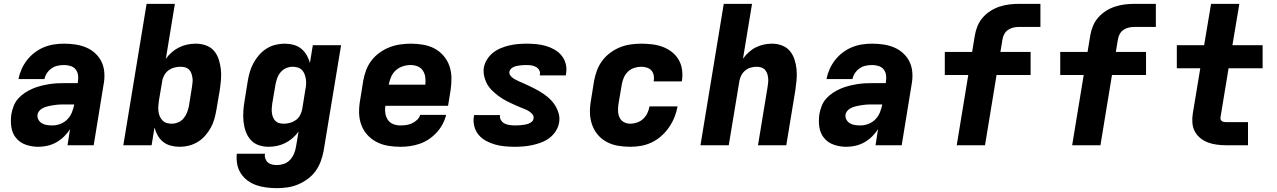

<svg xmlns="http://www.w3.org/2000/svg" viewBox="-20 -755 6640 998"><path d="M180 8Q146 8 115 -2.5Q84 -13 64 -37Q44 -61 39 -94Q34 -127 39 -161Q43 -183 51 -204Q59 -225 74 -242Q89 -259 108.5 -272Q128 -285 149 -294Q170 -303 191.5 -308.5Q213 -314 234.5 -317.5Q256 -321 277 -322Q298 -323 319 -323H384L385 -331Q388 -348 385.5 -365Q383 -382 373 -394.5Q363 -407 346.5 -412Q330 -417 313 -417Q297 -417 280 -413.5Q263 -410 248.5 -400Q234 -390 224 -375Q214 -360 211 -344H76Q81 -370 92 -395Q103 -420 120.5 -442.5Q138 -465 160.5 -482Q183 -499 208.5 -509.5Q234 -520 260.5 -524Q287 -528 313 -528Q344 -528 373.5 -523.5Q403 -519 429.5 -507.5Q456 -496 477 -476Q498 -456 509.5 -430Q521 -404 522.5 -373.5Q524 -343 518 -313L467 0H331L344 -84Q331 -63 312.5 -45Q294 -27 272.5 -15Q251 -3 227 2.5Q203 8 180 8ZM253 -103Q273 -103 294 -111Q315 -119 330.5 -135Q346 -151 354 -171.5Q362 -192 366 -212H319Q310 -212 300 -212Q290 -212 280 -211Q270 -210 260 -208.5Q250 -207 239.5 -205Q229 -203 219.5 -200Q210 -197 200.5 -192Q191 -187 184 -178.5Q177 -170 175 -160Q173 -146 179.5 -133.5Q186 -121 198 -114Q210 -107 224 -105Q238 -103 253 -103Z M914 8Q890 8 867.5 2Q845 -4 828 -17.5Q811 -31 800 -50.5Q789 -70 783 -92L768 0H621L742 -735H889L842 -449Q855 -468 873 -483.5Q891 -499 911.5 -509Q932 -519 954 -523.5Q976 -528 998 -528Q1025 -528 1050.5 -519Q1076 -510 1092.5 -490.5Q1109 -471 1117 -446Q1125 -421 1128 -394.5Q1131 -368 1128.5 -340Q1126 -312 1122 -285L1105 -185Q1101 -161 1094.5 -137.5Q1088 -114 1076 -92Q1064 -70 1047 -50.5Q1030 -31 1008 -17.5Q986 -4 962 2Q938 8 914 8ZM872 -112Q889 -112 906 -119Q923 -126 934.5 -140Q946 -154 952.5 -171Q959 -188 962 -204L978 -304Q980 -317 981 -329Q982 -341 980 -353Q978 -365 974 -375.5Q970 -386 962 -394Q954 -402 942 -405Q930 -408 918 -408Q902 -408 885.5 -403.5Q869 -399 855.5 -389Q842 -379 833.5 -363.5Q825 -348 823 -332L806 -232Q804 -218 803 -204Q802 -190 803.5 -177Q805 -164 810 -151.5Q815 -139 824 -129.5Q833 -120 845.5 -116Q858 -112 872 -112Z M1419 223Q1392 223 1364.5 219.5Q1337 216 1312.5 207.5Q1288 199 1267 183.5Q1246 168 1232 146.5Q1218 125 1213 98.5Q1208 72 1211 44H1357Q1355 57 1359 69Q1363 81 1372 89Q1381 97 1393.5 100Q1406 103 1419 103Q1437 103 1455 97Q1473 91 1486.5 77Q1500 63 1507.5 45.5Q1515 28 1518 11L1532 -71Q1518 -52 1500 -36.5Q1482 -21 1461.5 -11Q1441 -1 1419 3.5Q1397 8 1376 8Q1348 8 1323 -1Q1298 -10 1281.5 -29.5Q1265 -49 1256.5 -74Q1248 -99 1245.5 -125.5Q1243 -152 1245 -180Q1247 -208 1252 -235L1268 -335Q1272 -359 1279 -382.5Q1286 -406 1298 -428Q1310 -450 1327 -469.5Q1344 -489 1365.5 -502.5Q1387 -516 1411.5 -522Q1436 -528 1459 -528Q1483 -528 1505.5 -522Q1528 -516 1545 -502.5Q1562 -489 1573.5 -469.5Q1585 -450 1591 -428L1606 -520H1753L1662 30Q1657 57 1647 84Q1637 111 1620 134.5Q1603 158 1579 175.5Q1555 193 1528.5 204Q1502 215 1474 219Q1446 223 1419 223ZM1455 -112Q1471 -112 1487.5 -116.5Q1504 -121 1518 -131Q1532 -141 1540 -156.5Q1548 -172 1551 -188L1567 -288Q1570 -302 1571 -316Q1572 -330 1570 -343Q1568 -356 1563.5 -368.5Q1559 -381 1550 -390.5Q1541 -400 1528 -404Q1515 -408 1501 -408Q1484 -408 1467.5 -401Q1451 -394 1439 -380Q1427 -366 1421 -349Q1415 -332 1412 -316L1395 -216Q1393 -203 1392.5 -191Q1392 -179 1393.5 -167Q1395 -155 1399.5 -144.5Q1404 -134 1412 -126Q1420 -118 1431.5 -115Q1443 -112 1455 -112Z M2061 8Q2028 8 1996 2.5Q1964 -3 1936.5 -17.5Q1909 -32 1888.5 -55Q1868 -78 1857.5 -107.5Q1847 -137 1846.5 -169.5Q1846 -202 1852 -235L1868 -335Q1873 -363 1883 -390Q1893 -417 1911 -440.5Q1929 -464 1953.5 -481.5Q1978 -499 2005 -509.5Q2032 -520 2060 -524Q2088 -528 2116 -528Q2148 -528 2180 -522.5Q2212 -517 2239 -502.5Q2266 -488 2286 -464.5Q2306 -441 2316 -412Q2326 -383 2326.5 -350.5Q2327 -318 2322 -285L2309 -205H1983Q1980 -185 1983 -166Q1986 -147 1996 -132Q2006 -117 2023.5 -110Q2041 -103 2061 -103Q2076 -103 2091 -105Q2106 -107 2120.5 -113.5Q2135 -120 2147.5 -131.5Q2160 -143 2164 -158H2299Q2293 -133 2280.5 -109.5Q2268 -86 2249.5 -66Q2231 -46 2208.5 -31Q2186 -16 2161 -7.5Q2136 1 2111 4.5Q2086 8 2061 8ZM2191 -315Q2193 -335 2190.5 -354Q2188 -373 2178 -388Q2168 -403 2151 -410Q2134 -417 2114 -417Q2094 -417 2074 -410.5Q2054 -404 2038 -390Q2022 -376 2013.5 -356.5Q2005 -337 2001 -317V-315Z M2657 8Q2630 8 2603.5 5.5Q2577 3 2552.5 -4Q2528 -11 2506 -23Q2484 -35 2468 -54Q2452 -73 2445.5 -98Q2439 -123 2443 -149Q2444 -151 2444 -153Q2444 -155 2445 -157H2580Q2579 -156 2579 -155.5Q2579 -155 2579 -155Q2577 -141 2584.5 -129.5Q2592 -118 2603.5 -112.5Q2615 -107 2629 -105Q2643 -103 2657 -103Q2665 -103 2674 -103.5Q2683 -104 2692 -105Q2701 -106 2710 -107.5Q2719 -109 2728 -112.5Q2737 -116 2744.5 -122.5Q2752 -129 2753 -138Q2756 -151 2747.5 -161Q2739 -171 2728.5 -177.5Q2718 -184 2706 -188.5Q2694 -193 2682.5 -198Q2671 -203 2659.5 -208Q2648 -213 2636.5 -218.5Q2625 -224 2614 -229.5Q2603 -235 2592.5 -241.5Q2582 -248 2572 -255.5Q2562 -263 2552.5 -271Q2543 -279 2534.5 -288Q2526 -297 2519 -307Q2512 -317 2507 -328.5Q2502 -340 2498.5 -352Q2495 -364 2494 -377Q2493 -390 2495 -404Q2499 -426 2512 -446.5Q2525 -467 2543.5 -481.5Q2562 -496 2584 -505Q2606 -514 2628 -519Q2650 -524 2672.5 -526Q2695 -528 2717 -528Q2743 -528 2768.5 -525.5Q2794 -523 2818 -516Q2842 -509 2863.5 -496.5Q2885 -484 2900 -465Q2915 -446 2921 -421.5Q2927 -397 2922 -371Q2922 -369 2921.5 -367Q2921 -365 2921 -363H2786Q2786 -364 2786 -364.5Q2786 -365 2786 -366Q2789 -379 2783 -390Q2777 -401 2766 -407Q2755 -413 2742.5 -415Q2730 -417 2717 -417Q2709 -417 2700.5 -416.5Q2692 -416 2684 -415Q2676 -414 2667.5 -412.5Q2659 -411 2651 -407.5Q2643 -404 2636.5 -398Q2630 -392 2628 -383Q2626 -372 2632.5 -363Q2639 -354 2648 -348Q2657 -342 2667 -337.5Q2677 -333 2686 -328H2688Q2712 -317 2735.5 -306Q2759 -295 2781.5 -282Q2804 -269 2824 -253Q2844 -237 2859 -216.5Q2874 -196 2882.5 -170Q2891 -144 2886 -117Q2882 -94 2868.5 -73Q2855 -52 2835.5 -37.5Q2816 -23 2793.5 -14.5Q2771 -6 2748 -1Q2725 4 2702 6Q2679 8 2657 8Z M3256 8Q3223 8 3191.5 2.5Q3160 -3 3133 -17.5Q3106 -32 3086.5 -55.5Q3067 -79 3057 -108.5Q3047 -138 3046.5 -170Q3046 -202 3052 -235L3068 -335Q3073 -362 3083 -389Q3093 -416 3110.5 -439.5Q3128 -463 3152.5 -481Q3177 -499 3203.5 -509.5Q3230 -520 3258 -524Q3286 -528 3313 -528Q3342 -528 3370.5 -524.5Q3399 -521 3424.5 -511.5Q3450 -502 3471.5 -485.5Q3493 -469 3507 -445.5Q3521 -422 3525 -394Q3529 -366 3525 -337Q3524 -336 3524 -334.5Q3524 -333 3524 -332H3378Q3378 -332 3378 -332.5Q3378 -333 3378 -334Q3381 -349 3378 -363.5Q3375 -378 3366 -388.5Q3357 -399 3342.5 -403.5Q3328 -408 3313 -408Q3295 -408 3276.5 -402Q3258 -396 3244 -382.5Q3230 -369 3222.5 -351.5Q3215 -334 3212 -316L3195 -216Q3192 -197 3192.5 -179Q3193 -161 3200 -145Q3207 -129 3222.5 -120.5Q3238 -112 3256 -112Q3273 -112 3291 -118Q3309 -124 3323 -137Q3337 -150 3345 -167Q3353 -184 3356 -202H3502Q3497 -174 3486 -146.5Q3475 -119 3458 -94Q3441 -69 3418 -48.5Q3395 -28 3368 -15Q3341 -2 3312.5 3Q3284 8 3256 8Z M3621 0 3742 -735H3889L3842 -450Q3855 -468 3872 -483.5Q3889 -499 3909 -509Q3929 -519 3950.5 -523.5Q3972 -528 3993 -528Q4020 -528 4045 -518.5Q4070 -509 4086 -489.5Q4102 -470 4110 -445Q4118 -420 4120.5 -393.5Q4123 -367 4120.5 -339.5Q4118 -312 4114 -285L4067 0H3920Q3932 -76 3945 -152Q3958 -228 3970 -304Q3972 -316 3973 -328Q3974 -340 3972.5 -352Q3971 -364 3967 -374.5Q3963 -385 3955.5 -393Q3948 -401 3936.5 -404.5Q3925 -408 3913 -408Q3898 -408 3882 -403.5Q3866 -399 3853 -388Q3840 -377 3832.5 -362Q3825 -347 3823 -332L3768 0Z M4380 8Q4346 8 4315 -2.5Q4284 -13 4264 -37Q4244 -61 4239 -94Q4234 -127 4239 -161Q4243 -183 4251 -204Q4259 -225 4274 -242Q4289 -259 4308.5 -272Q4328 -285 4349 -294Q4370 -303 4391.5 -308.5Q4413 -314 4434.5 -317.5Q4456 -321 4477 -322Q4498 -323 4519 -323H4584L4585 -331Q4588 -348 4585.5 -365Q4583 -382 4573 -394.5Q4563 -407 4546.5 -412Q4530 -417 4513 -417Q4497 -417 4480 -413.5Q4463 -410 4448.5 -400Q4434 -390 4424 -375Q4414 -360 4411 -344H4276Q4281 -370 4292 -395Q4303 -420 4320.5 -442.5Q4338 -465 4360.5 -482Q4383 -499 4408.5 -509.5Q4434 -520 4460.5 -524Q4487 -528 4513 -528Q4544 -528 4573.5 -523.5Q4603 -519 4629.5 -507.5Q4656 -496 4677 -476Q4698 -456 4709.5 -430Q4721 -404 4722.5 -373.5Q4724 -343 4718 -313L4667 0H4531L4544 -84Q4531 -63 4512.5 -45Q4494 -27 4472.5 -15Q4451 -3 4427 2.5Q4403 8 4380 8ZM4453 -103Q4473 -103 4494 -111Q4515 -119 4530.5 -135Q4546 -151 4554 -171.5Q4562 -192 4566 -212H4519Q4510 -212 4500 -212Q4490 -212 4480 -211Q4470 -210 4460 -208.5Q4450 -207 4439.5 -205Q4429 -203 4419.5 -200Q4410 -197 4400.5 -192Q4391 -187 4384 -178.5Q4377 -170 4375 -160Q4373 -146 4379.5 -133.5Q4386 -121 4398 -114Q4410 -107 4424 -105Q4438 -103 4453 -103Z M4953 0 5013 -365H4891V-485H5033L5047 -570Q5051 -595 5061 -619.5Q5071 -644 5088.5 -664Q5106 -684 5129 -698.5Q5152 -713 5177 -721Q5202 -729 5227 -732Q5252 -735 5277 -735H5388V-615H5277Q5263 -615 5248.5 -612Q5234 -609 5221 -600.5Q5208 -592 5200.5 -578.5Q5193 -565 5191 -551L5180 -485H5337V-365H5160L5100 0Z M5553 0 5613 -365H5491V-485H5633L5647 -570Q5651 -595 5661 -619.5Q5671 -644 5688.5 -664Q5706 -684 5729 -698.5Q5752 -713 5777 -721Q5802 -729 5827 -732Q5852 -735 5877 -735H5988V-615H5877Q5863 -615 5848.5 -612Q5834 -609 5821 -600.5Q5808 -592 5800.5 -578.5Q5793 -565 5791 -551L5780 -485H5937V-365H5760L5700 0Z M6355 0Q6330 0 6306 -3Q6282 -6 6260 -14Q6238 -22 6220 -36.5Q6202 -51 6191 -71Q6180 -91 6178 -115.5Q6176 -140 6180 -165L6219 -400H6097V-520H6239L6275 -735H6422L6386 -520H6543V-400H6366L6324 -145Q6323 -139 6325 -133.5Q6327 -128 6332 -125Q6337 -122 6343 -121Q6349 -120 6355 -120H6467V0Z"/></svg>

Font: Iosevka SS04 Hv Ex Obl
Style: Regular
Weight: 900
Width: 7
Italic angle: -9°
Monospace: yes
Designer: Belleve Invis
Foundry: Belleve Invis
Version: Version 19.0.0; ttfautohint (v1.8.4)